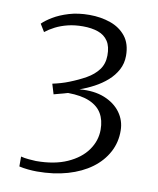

<svg xmlns="http://www.w3.org/2000/svg" viewBox="-85 -818 740 898"><g transform="rotate(10 285.0 -369.0)"><path d="M151.5 13Q133 13 109.5 10.8Q86 8.5 67 4V-43Q83.5 -38.5 104.2 -36.8Q125 -35 138.5 -34.5Q226 -34.5 287 -61.8Q348 -89 379.8 -133.8Q411.5 -178.5 411.5 -231Q411.5 -276 393 -307.5Q374.5 -339 334.8 -356.2Q295 -373.5 231.5 -374Q227.5 -372.5 212.8 -368.5Q198 -364.5 183.8 -360.8Q169.5 -357 166 -356L151.5 -404Q170.5 -408 190.5 -413.8Q210.5 -419.5 229 -427Q271 -443.5 305.5 -463Q340 -482.5 361 -510.2Q382 -538 382.5 -578Q383 -621 366.2 -646.2Q349.5 -671.5 318.8 -682.2Q288 -693 246.5 -693Q207.5 -693 175.2 -685Q143 -677 117 -663.8Q91 -650.5 71.5 -635L49.5 -671Q65.5 -687.5 96.5 -706.2Q127.5 -725 170.8 -738Q214 -751 267.5 -751Q321.5 -751 367.2 -735Q413 -719 440.8 -684Q468.5 -649 468.5 -592Q468.5 -555.5 452.2 -525.2Q436 -495 409 -471.2Q382 -447.5 348.8 -429.8Q315.5 -412 281 -400Q350 -406 399.8 -386Q449.5 -366 476.8 -328.5Q504 -291 504.5 -244Q505.5 -188 480.2 -140.8Q455 -93.5 408.5 -59.2Q362 -25 296.8 -6Q231.5 13 151.5 13Z"/></g></svg>

Font: Merriweather 20pt Light
Style: Regular
Weight: 300
Version: Version 2.100